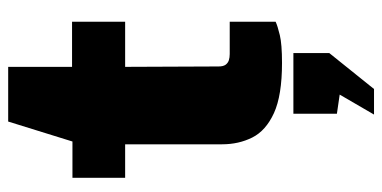

<svg xmlns="http://www.w3.org/2000/svg" viewBox="-258 -460 956 481"><g transform="rotate(-90 220.5 -220.0)"><path d="M406 -385H293L294 -151Q294 -139.5 298.2 -133.5Q302.5 -127.5 309.5 -125.2Q316.5 -123 325 -123H406V-8Q395.5 -3 372.5 2.5Q349.5 8 303 8Q221.5 8 177.2 -12.2Q133 -32.5 116 -66.5Q99 -100.5 99 -142V-385H15V-517H106L156 -678H293V-518H406ZM173.5 238.5 223.5 152.5 175.5 145.5V36.5H327.5V126.5L237.5 238.5Z"/></g></svg>

Font: Public Sans Black
Style: Regular
Weight: 900
Designer: The Public Sans Project Authors: Dan O. Williams and USWDS (Libre Franklin designed by Pablo Impallari and Rodrigo Fuenz
Version: Version 1.007